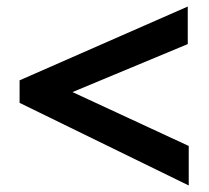

<svg xmlns="http://www.w3.org/2000/svg" viewBox="-20 -603 640 588"><path d="M558 -35 40 -288V-357L555 -583V-468L202 -321L558 -156Z"/></svg>

Font: Inconsolata Expanded ExtraBold
Style: Regular
Weight: 800
Width: 7
Monospace: yes
Designer: Raph Levien, Cyreal, Brenton Simpson
Foundry: Raph Levien, Cyreal, Google
Version: Version 3.001; ttfautohint (v1.8.2.53-6de2)